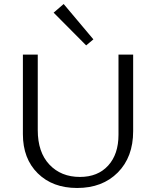

<svg xmlns="http://www.w3.org/2000/svg" viewBox="-20 -930 777 956"><path d="M409 -704 247 -867 297 -910 445 -734ZM364 6Q242 6 168 -67Q94 -140 94 -262V-658H168V-282Q168 -172 226 -110.5Q284 -49 378 -49Q467 -49 518.5 -105.5Q570 -162 570 -259V-658H643V-277Q643 -148 566.5 -71Q490 6 364 6Z"/></svg>

Font: EauTestSC
Style: Regular
Weight: 400
Designer: Christian Thalmann (Catharsis Fonts)
Version: Version 0.001;PS 000.001;hotconv 1.0.88;makeotf.lib2.5.64775